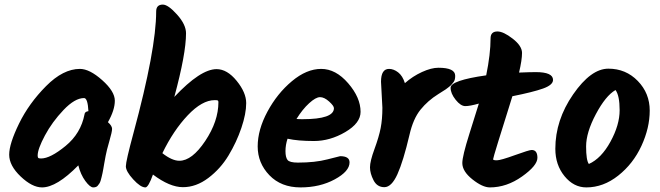

<svg xmlns="http://www.w3.org/2000/svg" viewBox="-20 -828 2874 836"><path d="M450 -296Q468 -280 468 -267Q468 -254 456 -213Q444 -172 440 -149.5Q436 -127 433.5 -114Q431 -101 430 -93.5Q429 -86 426.5 -75Q424 -64 422.5 -57.5Q421 -51 418.5 -42.5Q416 -34 413 -29.5Q410 -25 406 -20Q400 -12 386 -12Q372 -12 351.5 -40Q331 -68 321 -108Q227 -12 163 -12Q120 -12 70 -59.5Q20 -107 20 -154.5Q20 -202 63 -290Q106 -378 180.5 -453Q255 -528 328 -528Q370 -528 425 -479Q480 -430 480 -389.5Q480 -349 450 -296ZM159 -138Q199 -138 265.5 -192.5Q332 -247 348 -330Q349 -342 365 -344Q362 -401 346 -401Q306 -401 256.5 -349Q207 -297 175.5 -238Q144 -179 144 -151Q144 -143 146.5 -140.5Q149 -138 159 -138Z M923 -527Q969 -527 1010.5 -476Q1052 -425 1052 -379Q1052 -333 1031 -271Q1010 -209 975 -151Q940 -93 887 -53Q834 -13 776.5 -13Q719 -13 646 -68Q626 -12 613 -12Q592 -12 560 -47Q528 -82 528 -104Q528 -126 561 -248Q660 -614 660 -778Q660 -808 689 -808Q712 -808 751 -764.5Q790 -721 790 -683Q790 -594 739 -406Q853 -527 923 -527ZM761 -128Q816 -128 873.5 -214Q931 -300 931 -383Q931 -389 928.5 -390.5Q926 -392 915 -392Q860 -392 797.5 -326Q735 -260 687 -161Q729 -128 761 -128Z M1232 -224Q1223 -197 1223 -170Q1223 -143 1232 -131.5Q1241 -120 1277 -120Q1352 -120 1405.5 -134Q1459 -148 1461 -148Q1502 -148 1502 -121Q1502 -82 1437.5 -47Q1373 -12 1288.5 -12Q1204 -12 1153 -65Q1102 -118 1102 -190.5Q1102 -263 1144.5 -342Q1187 -421 1251 -474.5Q1315 -528 1378.5 -528Q1442 -528 1496 -465.5Q1550 -403 1550 -341Q1550 -292 1483.5 -253Q1417 -214 1347 -214Q1277 -214 1232 -224ZM1271 -310Q1280 -309 1297 -309Q1434 -309 1434 -357Q1434 -367 1413 -386Q1392 -405 1373.5 -405Q1355 -405 1326 -378.5Q1297 -352 1271 -310Z M1645 -359 1639 -472Q1639 -528 1674 -528Q1694 -528 1713.5 -513Q1733 -498 1743 -466Q1777 -496 1817.5 -514.5Q1858 -533 1889 -533Q1962 -533 1962 -498Q1962 -480 1955.5 -471.5Q1949 -463 1945.5 -459Q1942 -455 1933.5 -448.5Q1925 -442 1921 -439Q1898 -424 1888 -418Q1843 -390 1811 -350.5Q1779 -311 1763 -241Q1736 -126 1710.5 -69.5Q1685 -13 1653.5 -13Q1622 -13 1606.5 -43Q1591 -73 1591 -99.5Q1591 -126 1610.5 -179Q1630 -232 1637.5 -270.5Q1645 -309 1645 -359Z M2295 -175Q2320 -175 2320 -141Q2320 -107 2253 -59.5Q2186 -12 2113 -12Q2081 -12 2037 -47Q1993 -82 1993 -118Q1993 -148 2023.5 -244.5Q2054 -341 2065 -377Q2026 -366 2006 -366Q1986 -366 1964 -393.5Q1942 -421 1942 -446Q1942 -478 2097 -500Q2116 -593 2116 -661Q2116 -691 2146 -691Q2172 -691 2212.5 -659.5Q2253 -628 2253 -597.5Q2253 -567 2240 -512Q2288 -514 2313 -514Q2388 -514 2388 -480Q2388 -458 2344.5 -442.5Q2301 -427 2211 -409Q2203 -382 2187.5 -333.5Q2172 -285 2149.5 -212Q2127 -139 2127 -134.5Q2127 -130 2143.5 -130Q2160 -130 2222 -152.5Q2284 -175 2295 -175Z M2660 -436Q2617 -411 2574.5 -331Q2532 -251 2532 -190.5Q2532 -130 2544 -114Q2598 -138 2638 -211Q2678 -284 2678 -348Q2678 -412 2660 -436ZM2533 -12Q2478 -12 2438 -61Q2398 -110 2398 -180Q2398 -305 2475.5 -417Q2553 -529 2629 -529Q2705 -529 2757 -475.5Q2809 -422 2809 -346.5Q2809 -271 2773 -193Q2737 -115 2672 -63.5Q2607 -12 2533 -12Z"/></svg>

Font: Kalam
Style: Bold
Weight: 700
Version: Version 2.001;PS 1.0;hotconv 1.0.79;makeotf.lib2.5.61930; tt